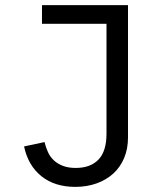

<svg xmlns="http://www.w3.org/2000/svg" viewBox="-20 -718 640 750"><path d="M480 -698V-181Q480 -137 465 -101Q450 -65 422.5 -40Q395 -15 357 -1.5Q319 12 274 12Q194 12 142 -29.5Q90 -71 74 -146L154 -163Q159 -142 167.5 -123.5Q176 -105 190.5 -91.5Q205 -78 226 -70Q247 -62 276 -62Q333 -62 364.5 -94.5Q396 -127 396 -196V-625H144V-698Z"/></svg>

Font: PlemolJP35 Console
Style: Regular
Weight: 400
Version: v2.0.3; ttfautohint (v1.8.4.7-5d5b-dirty) -l 6 -r 45 -G 200 